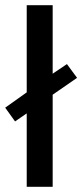

<svg xmlns="http://www.w3.org/2000/svg" viewBox="-20 -720 317 740"><path d="M83 0V-283L38 -252L0 -305L83 -364V-700H183V-436L238 -473L277 -420L183 -355V0Z"/></svg>

Font: Cuprum Medium
Style: Regular
Weight: 500
Designer: Jovanny Lemonad
Foundry: Jovanny Lemonad
Version: Version 3.000